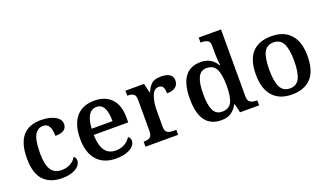

<svg xmlns="http://www.w3.org/2000/svg" viewBox="-73 -1240 2939 1730"><g transform="rotate(-20 1396.5 -375.0)"><path d="M51 -266Q51 -548 285 -548Q367 -548 419.5 -519.5Q472 -491 472 -444Q472 -369 362 -369Q362 -492 288 -492Q234 -492 206 -441.5Q178 -391 178 -267Q178 -161 210 -110.5Q242 -60 312 -60Q360 -60 397 -81Q434 -102 452 -136Q472 -122 472 -93Q472 -68 451.5 -44Q431 -20 389.5 -5Q348 10 289 10Q177 10 114 -56Q51 -122 51 -266Z M562 -265Q562 -404 623 -476Q684 -548 798 -548Q902 -548 961 -486.5Q1020 -425 1020 -308V-259H689Q692 -156 727 -107.5Q762 -59 830 -59Q879 -59 916 -80.5Q953 -102 972 -135Q983 -130 989 -119Q995 -108 995 -93Q995 -67 974 -43.5Q953 -20 911 -5Q869 10 808 10Q690 10 626 -62Q562 -134 562 -265ZM891 -318Q891 -488 798 -488Q749 -488 722 -444.5Q695 -401 691 -318Z M1091 -48H1094Q1133 -48 1153 -62.5Q1173 -77 1173 -120V-420Q1173 -461 1154 -474.5Q1135 -488 1097 -488H1094V-536H1273L1293 -448H1298Q1320 -499 1349 -523Q1378 -547 1437 -547Q1493 -547 1521 -527Q1549 -507 1549 -470Q1549 -430 1520.5 -407.5Q1492 -385 1438 -385Q1438 -427 1426.5 -446.5Q1415 -466 1387 -466Q1339 -466 1318.5 -405.5Q1298 -345 1298 -280V-115Q1298 -75 1317.5 -61.5Q1337 -48 1374 -48H1404V0H1091Z M1614 -267Q1614 -547 1817 -547Q1920 -547 1968 -463H1975Q1967 -519 1967 -580V-647Q1967 -686 1946 -699Q1925 -712 1886 -712H1878V-760H2092V-117Q2092 -76 2114 -62Q2136 -48 2175 -48H2181V0H1998L1978 -84H1972Q1948 -38 1911 -14Q1874 10 1818 10Q1614 10 1614 -267ZM1967 -268Q1967 -375 1940.5 -426.5Q1914 -478 1849 -478Q1793 -478 1767.5 -425Q1742 -372 1742 -267Q1742 -161 1767 -110.5Q1792 -60 1849 -60Q1915 -60 1941 -109Q1967 -158 1967 -268Z M2248 -270Q2248 -548 2497 -548Q2614 -548 2678.5 -477.5Q2743 -407 2743 -270Q2743 -130 2680 -60Q2617 10 2494 10Q2377 10 2312.5 -61Q2248 -132 2248 -270ZM2615 -270Q2615 -381 2587 -435Q2559 -489 2495 -489Q2431 -489 2403.5 -435.5Q2376 -382 2376 -270Q2376 -157 2404 -102.5Q2432 -48 2496 -48Q2560 -48 2587.5 -102.5Q2615 -157 2615 -270Z"/></g></svg>

Font: Noto Serif SemiBold
Style: Regular
Weight: 600
Designer: Monotype Design Team
Foundry: Monotype Imaging Inc.
Version: Version 1.001